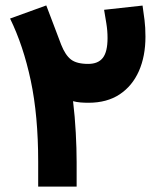

<svg xmlns="http://www.w3.org/2000/svg" viewBox="-20 -687 584 707"><path d="M120.6 -91.8Q120.6 -261.2 93.3 -390.1Q65.9 -519 17.1 -618.7L150.4 -667Q164.1 -631.3 177.7 -595.2Q191.4 -559.1 205.1 -522.9Q220.2 -484.4 241.2 -468Q262.2 -451.7 304.7 -451.7Q341.3 -451.7 358.6 -473.9Q376 -496.1 376 -546.9Q376 -574.2 371.6 -600.8Q367.2 -627.4 363.3 -650.9L504.9 -666.5Q508.8 -639.6 512.2 -613Q515.6 -586.4 515.6 -551.8Q515.6 -480 491.5 -425.3Q467.3 -370.6 420.7 -339.6Q374 -308.6 305.7 -308.6Q290 -308.6 275.9 -309.8Q261.7 -311 249 -314.5Q255.9 -257.3 259 -198.5Q262.2 -139.6 262.2 -90.3V0H120.6Z"/></svg>

Font: Vazir Black FD-WOL-UI
Style: Black-FD-WOL-UI
Weight: 900
Designer: Saber Rastikerdar
Foundry: Saber Rastikerdar
Version: Version 30.0.0